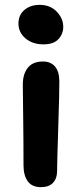

<svg xmlns="http://www.w3.org/2000/svg" viewBox="-20 -753 339 793"><path d="M160.2 -569.8Q114.3 -569.8 85.2 -594.5Q56.2 -619.1 56.2 -655.8Q56.2 -690.9 80.8 -711.9Q105.5 -732.9 144 -732.9Q187.5 -732.9 214.4 -704.8Q241.2 -676.8 241.2 -642.1Q241.2 -612.8 221.2 -591.3Q201.2 -569.8 160.2 -569.8ZM148.9 20Q112.3 20 94.7 -4.2Q77.1 -28.3 77.1 -70.8Q77.1 -173.8 75.7 -271Q74.2 -368.2 74.2 -403.8Q74.2 -446.8 94.7 -472.9Q115.2 -499 157.2 -499Q189 -499 206.8 -478.8Q224.6 -458.5 225.1 -418Q225.6 -380.9 220.7 -230.7Q215.8 -80.6 215.8 -45.9Q215.8 -16.1 199 2Q182.1 20 148.9 20Z"/></svg>

Font: Shantell Sans Bouncy
Style: Regular
Weight: 600
Designer: Stephen Nixon, Anya Danilova, Shantell Martin
Foundry: Arrow Type
Version: Version 1.006;[9816181b4]